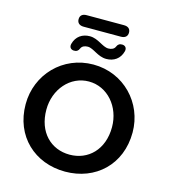

<svg xmlns="http://www.w3.org/2000/svg" viewBox="-137 -1072 1058 1192"><g transform="rotate(15 392.0 -476.5)"><path d="M392 10C587 10 735 -126 735 -333C735 -523 587 -678 392 -678C196 -678 48 -523 48 -332C48 -126 197 10 392 10ZM392 -99C272 -99 181 -187 181 -332C181 -463 272 -569 392 -569C512 -569 603 -463 603 -332C603 -187 511 -99 392 -99ZM271 -889H511C538 -889 553 -903 553 -926C553 -950 538 -963 511 -963H271C244 -963 229 -950 229 -926C229 -903 244 -889 271 -889ZM250 -730C268 -729 279 -737 285 -752C292 -769 309 -776 329 -776C366 -776 403 -732 458 -732C507 -732 545 -758 558 -807C564 -829 552 -843 533 -844C515 -845 504 -837 498 -822C491 -805 474 -798 454 -798C416 -798 379 -842 325 -842C276 -842 238 -816 225 -767C219 -745 231 -731 250 -730Z"/></g></svg>

Font: SN Pro SemiBold
Style: Regular
Weight: 600
Designer: Tobias Whetton
Foundry: Supernotes
Version: Version 1.003;Glyphs 3.3 (3324)